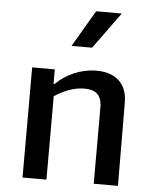

<svg xmlns="http://www.w3.org/2000/svg" viewBox="-56 -857 732 904"><g transform="rotate(5 310.0 -405.0)"><path d="M535.5 0 533.5 -395.5C533 -480 481.5 -531.5 388.5 -531.5C315 -531.5 244 -500 197 -452H191.5V-520.5H84.5V0H197.5V-394C241.5 -423 289.5 -442.5 338.5 -442.5C389 -442.5 421 -422 421 -361V0ZM260.5 -637.5 361.5 -810H483L357.5 -637.5Z"/></g></svg>

Font: Monaspace Argon Medium
Style: Regular
Weight: 500
Designer: Riley Cran & the Lettermatic Team
Foundry: Lettermatic
Version: Version 1.000 (Monaspace Argon)